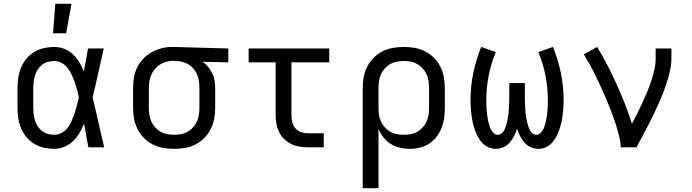

<svg xmlns="http://www.w3.org/2000/svg" viewBox="-20 -775 3640 1010"><path d="M266 8Q238 8 211 2Q184 -4 160 -18.5Q136 -33 118.5 -54.5Q101 -76 90.5 -101.5Q80 -127 76 -154.5Q72 -182 72 -210V-310Q72 -338 76 -365.5Q80 -393 90.5 -418.5Q101 -444 118.5 -465.5Q136 -487 160 -501.5Q184 -516 211 -522Q238 -528 266 -528Q293 -528 318.5 -518Q344 -508 363.5 -489.5Q383 -471 397 -448Q411 -425 421 -400Q427 -430 432.5 -460Q438 -490 443 -520H526Q511 -456 497 -391.5Q483 -327 467 -263Q483 -198 497.5 -132Q512 -66 528 0H445Q439 -31 433.5 -62Q428 -93 422 -125Q412 -99 398 -75.5Q384 -52 364.5 -33Q345 -14 319 -3Q293 8 266 8ZM266 -66Q287 -66 306 -77Q325 -88 337.5 -105Q350 -122 358 -141.5Q366 -161 373 -181.5Q380 -202 385.5 -222.5Q391 -243 395 -263Q391 -283 385.5 -303Q380 -323 373 -342.5Q366 -362 357.5 -381Q349 -400 336.5 -416.5Q324 -433 305.5 -443.5Q287 -454 266 -454Q249 -454 232 -449.5Q215 -445 201.5 -434.5Q188 -424 178.5 -409Q169 -394 164 -378Q159 -362 157 -344.5Q155 -327 155 -310V-210Q155 -193 157 -175.5Q159 -158 164 -142Q169 -126 178.5 -111Q188 -96 201.5 -85.5Q215 -75 232 -70.5Q249 -66 266 -66ZM259 -600 271 -755H356L328 -600Z M896 8Q867 8 838 3Q809 -2 783 -15.5Q757 -29 736.5 -50Q716 -71 703 -97Q690 -123 685 -152Q680 -181 680 -210V-310Q680 -338 684.5 -366Q689 -394 701 -419Q713 -444 732.5 -465Q752 -486 776.5 -499.5Q801 -513 828 -520.5Q855 -528 883 -528H900L1181 -520V-447L1046 -450Q1062 -439 1075 -423Q1088 -407 1097 -388.5Q1106 -370 1109 -350Q1112 -330 1112 -310V-210Q1112 -181 1107 -152Q1102 -123 1089 -97Q1076 -71 1055.5 -50Q1035 -29 1009 -15.5Q983 -2 954 3Q925 8 896 8ZM896 -66Q915 -66 933.5 -69.5Q952 -73 968 -82.5Q984 -92 996.5 -106Q1009 -120 1016.5 -137Q1024 -154 1026.5 -172.5Q1029 -191 1029 -210V-310Q1029 -327 1027 -344.5Q1025 -362 1018.5 -378.5Q1012 -395 1001.5 -409Q991 -423 976.5 -433Q962 -443 945 -448Q928 -453 911 -454H900Q898 -455 895.5 -455Q893 -455 891 -455Q873 -455 855 -450Q837 -445 821.5 -435.5Q806 -426 794.5 -412Q783 -398 775.5 -381Q768 -364 765.5 -346Q763 -328 763 -310V-210Q763 -191 765.5 -172.5Q768 -154 775.5 -137Q783 -120 795.5 -106Q808 -92 824 -82.5Q840 -73 858.5 -69.5Q877 -66 896 -66Z M1683 0H1599Q1577 0 1554 -4Q1531 -8 1511 -18Q1491 -28 1474.5 -44Q1458 -60 1448 -80.5Q1438 -101 1434 -123.5Q1430 -146 1430 -169V-447H1288V-520H1712V-447H1513V-169Q1513 -150 1517.5 -132Q1522 -114 1534 -100Q1546 -86 1563.5 -80Q1581 -74 1599 -74H1683Z M1888 215V-310Q1888 -339 1893 -368Q1898 -397 1911 -423Q1924 -449 1944.5 -470Q1965 -491 1991 -504.5Q2017 -518 2046 -523Q2075 -528 2104 -528Q2133 -528 2162 -523Q2191 -518 2217 -504.5Q2243 -491 2263.5 -470Q2284 -449 2297 -423Q2310 -397 2315 -368Q2320 -339 2320 -310V-210Q2320 -183 2316.5 -156Q2313 -129 2303.5 -104Q2294 -79 2277.5 -57Q2261 -35 2238.5 -20Q2216 -5 2189.5 1.5Q2163 8 2136 8Q2109 8 2083.5 2Q2058 -4 2036 -17.5Q2014 -31 1997.5 -52Q1981 -73 1971 -97V215ZM2104 -66Q2123 -66 2141.5 -69.5Q2160 -73 2176 -82.5Q2192 -92 2204.5 -106Q2217 -120 2224.5 -137Q2232 -154 2234.5 -172.5Q2237 -191 2237 -210V-310Q2237 -329 2234.5 -347.5Q2232 -366 2224.5 -383Q2217 -400 2204.5 -414Q2192 -428 2176 -437.5Q2160 -447 2141.5 -450.5Q2123 -454 2104 -454Q2085 -454 2066.5 -450.5Q2048 -447 2032 -437.5Q2016 -428 2003.5 -414Q1991 -400 1983.5 -383Q1976 -366 1973.5 -347.5Q1971 -329 1971 -310V-210Q1971 -191 1973.5 -172.5Q1976 -154 1983.5 -137Q1991 -120 2003.5 -106Q2016 -92 2032 -82.5Q2048 -73 2066.5 -69.5Q2085 -66 2104 -66Z M2588 8Q2568 8 2549.5 0Q2531 -8 2517.5 -22.5Q2504 -37 2494.5 -54.5Q2485 -72 2478.5 -90.5Q2472 -109 2467.5 -128.5Q2463 -148 2460.5 -167.5Q2458 -187 2456.5 -207Q2455 -227 2455 -247Q2455 -319 2469.5 -390Q2484 -461 2511 -528L2588 -501Q2563 -441 2550.5 -376.5Q2538 -312 2538 -247Q2538 -234 2538.5 -221.5Q2539 -209 2540 -196Q2541 -183 2542.5 -170.5Q2544 -158 2546.5 -145.5Q2549 -133 2552.5 -120.5Q2556 -108 2561.5 -96.5Q2567 -85 2576.5 -75.5Q2586 -66 2598 -66Q2609 -66 2618 -73Q2627 -80 2632 -89.5Q2637 -99 2640.5 -109.5Q2644 -120 2646.5 -130.5Q2649 -141 2651 -151.5Q2653 -162 2654.5 -173Q2656 -184 2656.5 -195Q2657 -206 2657.5 -216.5Q2658 -227 2658.5 -238Q2659 -249 2659 -260V-338H2741V-260Q2741 -249 2741.5 -238Q2742 -227 2742.5 -216.5Q2743 -206 2743.5 -195Q2744 -184 2745.5 -173Q2747 -162 2749 -151.5Q2751 -141 2753.5 -130.5Q2756 -120 2759.5 -109.5Q2763 -99 2768 -89.5Q2773 -80 2782 -73Q2791 -66 2802 -66Q2814 -66 2823.5 -75.5Q2833 -85 2838.5 -96.5Q2844 -108 2847.5 -120.5Q2851 -133 2853.5 -145.5Q2856 -158 2857.5 -170.5Q2859 -183 2860 -196Q2861 -209 2861.5 -221.5Q2862 -234 2862 -247Q2862 -312 2849.5 -376.5Q2837 -441 2812 -501L2889 -528Q2916 -461 2930.5 -390Q2945 -319 2945 -247Q2945 -227 2943.5 -207Q2942 -187 2939.5 -167.5Q2937 -148 2932.5 -128.5Q2928 -109 2921.5 -90.5Q2915 -72 2905.5 -54.5Q2896 -37 2882.5 -22.5Q2869 -8 2850.5 0Q2832 8 2812 8Q2791 8 2772 -0.5Q2753 -9 2739 -25Q2725 -41 2715.5 -59.5Q2706 -78 2700 -98Q2694 -78 2684.5 -59.5Q2675 -41 2661 -25Q2647 -9 2628 -0.5Q2609 8 2588 8Z M3245 0Q3245 -27 3238.5 -52.5Q3232 -78 3224.5 -103.5Q3217 -129 3208 -154Q3199 -179 3189.5 -203.5Q3180 -228 3169.5 -252.5Q3159 -277 3148 -301.5Q3137 -326 3126 -349.5Q3115 -373 3103 -397Q3091 -421 3078 -444Q3065 -467 3051 -489L3121 -528Q3150 -481 3175.5 -431.5Q3201 -382 3224 -331Q3247 -280 3267.5 -228.5Q3288 -177 3304 -124Q3319 -151 3332.5 -178.5Q3346 -206 3359 -234Q3372 -262 3384 -290.5Q3396 -319 3405.5 -348Q3415 -377 3422 -407Q3429 -437 3429 -468V-520H3512V-468Q3512 -436 3505 -405Q3498 -374 3488.5 -344Q3479 -314 3467.5 -284.5Q3456 -255 3443 -226Q3430 -197 3416 -168.5Q3402 -140 3387.5 -111.5Q3373 -83 3358 -55.5Q3343 -28 3328 0Z"/></svg>

Font: R Plex Mono
Style: Regular
Weight: 400
Monospace: yes
Designer: Belleve Invis
Foundry: Belleve Invis
Version: Version 31.8.0